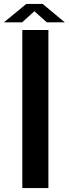

<svg xmlns="http://www.w3.org/2000/svg" viewBox="-68 -952 348 972"><path d="M45 0V-800H177V0ZM-48 -839 65 -932H148L260 -839H169L106 -895L44 -839Z"/></svg>

Font: Big Shoulders Text ExtraBold
Style: Regular
Weight: 800
Designer: Patric King
Foundry: XO Type Co
Version: Version 1.000; ttfautohint (v1.8.2)